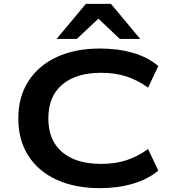

<svg xmlns="http://www.w3.org/2000/svg" viewBox="-20 -967 897 997"><path d="M498 10Q370 10 274.5 -33.5Q179 -77 127 -158.5Q75 -240 75 -352Q75 -464 127.5 -545.5Q180 -627 275 -671Q370 -715 499 -715Q593 -715 670.5 -692.5Q748 -670 802 -624L749 -512Q693 -552 635 -570.5Q577 -589 505 -589Q376 -589 303.5 -528Q231 -467 231 -352Q231 -238 303 -177Q375 -116 505 -116Q577 -116 635 -134.5Q693 -153 749 -193L802 -81Q748 -36 670 -13Q592 10 498 10ZM274 -765 426 -947H556L708 -765H602L491 -870L379 -765Z"/></svg>

Font: Nunito Sans 10pt Expanded
Style: Bold
Weight: 700
Width: 7
Designer: Vernon Adams
Foundry: Vernon Adams
Version: Version 3.101;gftools[0.9.27]